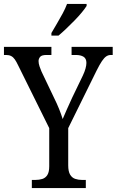

<svg xmlns="http://www.w3.org/2000/svg" viewBox="-24 -951 590 971"><path d="M137 0V-41H154Q174 -41 190 -46Q206 -51 215.5 -66Q225 -81 225 -110V-303L68 -620Q59 -639 51 -650.5Q43 -662 32.5 -667.5Q22 -673 7 -673H-4V-714H236V-673H211Q187 -673 179 -663.5Q171 -654 171 -642Q171 -630 176 -615Q181 -600 186 -589L249 -457Q264 -427 275 -399.5Q286 -372 293 -349Q301 -369 314 -397.5Q327 -426 341 -457L395 -569Q404 -588 408.5 -604.5Q413 -621 413 -633Q413 -655 398.5 -664Q384 -673 359 -673H338V-714H546V-673H537Q524 -673 513.5 -666Q503 -659 491.5 -642Q480 -625 465 -595L321 -303V-115Q321 -84 330.5 -68Q340 -52 356 -46.5Q372 -41 391 -41H410V0ZM236 -784Q250 -808 265 -833.5Q280 -859 293.5 -884Q307 -909 315 -931H414V-921Q406 -908 390 -888.5Q374 -869 353.5 -848Q333 -827 311.5 -806.5Q290 -786 272 -771H236Z"/></svg>

Font: Noto Serif Condensed
Style: Regular
Weight: 400
Width: 3
Designer: Monotype Design Team
Foundry: Monotype Imaging Inc.
Version: Version 2.015